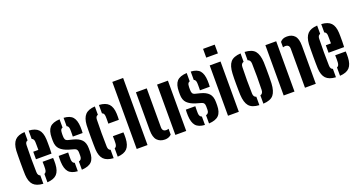

<svg xmlns="http://www.w3.org/2000/svg" viewBox="-46 -1472 4012 2152"><g transform="rotate(-20 1960.0 -395.5)"><path d="M37.5 -154.5Q36.5 -177.5 36 -215.8Q35.5 -254 35.5 -297.5Q35.5 -341 36 -380Q36.5 -419 37.5 -443.5Q43 -526.5 79.8 -565.2Q116.5 -604 195.5 -608.5V-509Q167.5 -501 166.5 -463Q162 -301 166.5 -141.5Q167.5 -100 195.5 -91.5V8.5Q115.5 3.5 78.8 -34.8Q42 -73 37.5 -154.5ZM211.5 -278V-367.5H272.5Q272.5 -401 272.2 -427.8Q272 -454.5 271.5 -463Q270 -499.5 244 -508.5V-608Q322.5 -603.5 358.2 -566Q394 -528.5 398 -448.5Q398.5 -436.5 399 -408.2Q399.5 -380 399.2 -345Q399 -310 397 -278ZM244 8.5V-91Q269.5 -99.5 271.5 -141.5Q273.5 -171 271.5 -226H397Q398 -216.5 398.5 -194.2Q399 -172 398 -154.5Q394.5 -72.5 358.5 -34.2Q322.5 4 244 8.5Z M655 8.5V-90Q690.5 -97.5 691 -141.5Q691 -154.5 691 -158.8Q691 -163 691 -167Q691 -171 691 -183Q691 -204 683.2 -217Q675.5 -230 656.5 -235.5L591.5 -254Q528 -273.5 493.8 -307.5Q459.5 -341.5 459 -407.5Q459 -417 459 -425.5Q459 -434 459 -443Q459.5 -526 494 -565Q528.5 -604 613 -608.5V-509.5Q586 -502 585 -463Q584 -450 583.8 -443.2Q583.5 -436.5 584 -418.5Q584 -395 590.8 -379.5Q597.5 -364 622.5 -357.5L680 -343Q744.5 -327 777.2 -292.2Q810 -257.5 810 -190Q810 -181 810 -170.8Q810 -160.5 810 -151.5Q809.5 -71 773.5 -33.5Q737.5 4 655 8.5ZM686.5 -375.5Q687 -386.5 687.2 -404Q687.5 -421.5 687.2 -438Q687 -454.5 686.5 -463Q684.5 -500.5 661 -508.5V-608.5Q736.5 -604 768.8 -566Q801 -528 804.5 -448.5Q805.5 -431.5 805 -408.5Q804.5 -385.5 803.5 -375.5ZM462.5 -154.5Q461.5 -172 462 -194.2Q462.5 -216.5 463.5 -226H576.5Q575.5 -199 575.5 -177Q575.5 -155 576 -141.5Q578 -100.5 606.5 -91.5V8.5Q531.5 4 498.8 -34.5Q466 -73 462.5 -154.5Z M876 -154.5Q875 -177.5 874.5 -215.8Q874 -254 874 -297.5Q874 -341 874.5 -380Q875 -419 876 -443.5Q881.5 -526.5 918.2 -565.2Q955 -604 1034 -608.5V-509Q1006 -501.5 1005 -463Q1000.5 -301 1005 -141.5Q1006 -100 1034 -91.5V8.5Q954 3.5 917.2 -34.8Q880.5 -73 876 -154.5ZM1110 -375.5Q1110.5 -386.5 1110.8 -404Q1111 -421.5 1110.8 -438Q1110.5 -454.5 1110 -463Q1108.5 -501 1082.5 -508.5V-608.5Q1161 -604 1197 -566.2Q1233 -528.5 1236.5 -448.5Q1237.5 -431.5 1237 -408.5Q1236.5 -385.5 1235.5 -375.5ZM1082.5 8.5V-91Q1108.5 -100 1110 -141.5Q1111 -155 1111 -177Q1111 -199 1110 -226H1235.5Q1236.5 -216.5 1237 -194.2Q1237.5 -172 1236.5 -154.5Q1233 -72.5 1196.8 -34.2Q1160.5 4 1082.5 8.5Z M1312 0V-800H1441V0Z M1521 -147.5V-600H1650V-136.5Q1650 -85.5 1697.5 -85.5Q1710.5 -85.5 1725 -90.5V-21Q1694.5 9 1647.5 9Q1589.5 9 1555.2 -27.2Q1521 -63.5 1521 -147.5ZM1773 0V-600H1902.5V0Z M2171.5 8.5V-90Q2207 -97.5 2207.5 -141.5Q2207.5 -154.5 2207.5 -158.8Q2207.5 -163 2207.5 -167Q2207.5 -171 2207.5 -183Q2207.5 -204 2199.8 -217Q2192 -230 2173 -235.5L2108 -254Q2044.5 -273.5 2010.2 -307.5Q1976 -341.5 1975.5 -407.5Q1975.5 -417 1975.5 -425.5Q1975.5 -434 1975.5 -443Q1976 -526 2010.5 -565Q2045 -604 2129.5 -608.5V-509.5Q2102.5 -502 2101.5 -463Q2100.5 -450 2100.2 -443.2Q2100 -436.5 2100.5 -418.5Q2100.5 -395 2107.2 -379.5Q2114 -364 2139 -357.5L2196.5 -343Q2261 -327 2293.8 -292.2Q2326.5 -257.5 2326.5 -190Q2326.5 -181 2326.5 -170.8Q2326.5 -160.5 2326.5 -151.5Q2326 -71 2290 -33.5Q2254 4 2171.5 8.5ZM2203 -375.5Q2203.5 -386.5 2203.8 -404Q2204 -421.5 2203.8 -438Q2203.5 -454.5 2203 -463Q2201 -500.5 2177.5 -508.5V-608.5Q2253 -604 2285.2 -566Q2317.5 -528 2321 -448.5Q2322 -431.5 2321.5 -408.5Q2321 -385.5 2320 -375.5ZM1979 -154.5Q1978 -172 1978.5 -194.2Q1979 -216.5 1980 -226H2093Q2092 -199 2092 -177Q2092 -155 2092.5 -141.5Q2094.5 -100.5 2123 -91.5V8.5Q2048 4 2015.2 -34.5Q1982.5 -73 1979 -154.5Z M2394.5 -695.5V-800H2533.5V-695.5ZM2401 0V-600H2530V0Z M2610 -174Q2609 -196.5 2608.5 -229.5Q2608 -262.5 2607.8 -298.8Q2607.5 -335 2608 -368.8Q2608.5 -402.5 2610 -427Q2614.5 -518.5 2650 -561Q2685.5 -603.5 2772 -608.5V-508.5Q2740 -499.5 2739 -458.5Q2734 -299.5 2739 -142Q2740 -100.5 2772 -91.5V8.5Q2686 4 2650.2 -38.8Q2614.5 -81.5 2610 -174ZM2820 8.5V-90.5Q2852 -99 2854 -142Q2859 -300.5 2854 -458.5Q2852 -501 2820 -509.5V-608.5Q2907.5 -604 2942.8 -561Q2978 -518 2983 -427Q2984 -396 2984.5 -349Q2985 -302 2984.8 -254.2Q2984.5 -206.5 2983 -174Q2978 -82 2942.8 -39Q2907.5 4 2820 8.5Z M3319 0V-463.5Q3319 -514.5 3270 -514.5Q3257 -514.5 3242.5 -509.5V-574.5Q3256.5 -591.5 3275.5 -600.2Q3294.5 -609 3324.5 -609Q3383 -609 3415.5 -573Q3448 -537 3448 -453V0ZM3065 0V-600H3194V0Z M3527.5 -154.5Q3526.5 -177.5 3526 -215.8Q3525.5 -254 3525.5 -297.5Q3525.5 -341 3526 -380Q3526.5 -419 3527.5 -443.5Q3533 -526.5 3569.8 -565.2Q3606.5 -604 3685.5 -608.5V-509Q3657.5 -501 3656.5 -463Q3652 -301 3656.5 -141.5Q3657.5 -100 3685.5 -91.5V8.5Q3605.5 3.5 3568.8 -34.8Q3532 -73 3527.5 -154.5ZM3701.5 -278V-367.5H3762.5Q3762.5 -401 3762.2 -427.8Q3762 -454.5 3761.5 -463Q3760 -499.5 3734 -508.5V-608Q3812.5 -603.5 3848.2 -566Q3884 -528.5 3888 -448.5Q3888.5 -436.5 3889 -408.2Q3889.5 -380 3889.2 -345Q3889 -310 3887 -278ZM3734 8.5V-91Q3759.5 -99.5 3761.5 -141.5Q3763.5 -171 3761.5 -226H3887Q3888 -216.5 3888.5 -194.2Q3889 -172 3888 -154.5Q3884.5 -72.5 3848.5 -34.2Q3812.5 4 3734 8.5Z"/></g></svg>

Font: Big Shoulders Stencil Display ExtraBold
Style: Regular
Weight: 800
Designer: Patric King
Foundry: XO Type Co
Version: Version 1.000